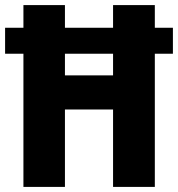

<svg xmlns="http://www.w3.org/2000/svg" viewBox="-22 -734 699 754"><path d="M233 -438H422V-523H233ZM70 0V-523H-2V-625H70V-714H233V-625H422V-714H586V-625H657V-523H586V0H422V-304H233V0Z"/></svg>

Font: Noto Sans Display SemiCondensed Extra
Style: Regular
Weight: 800
Width: 4
Designer: Monotype Design Team
Foundry: Monotype Imaging Inc.
Version: Version 1.900